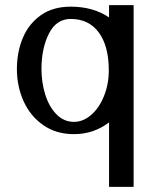

<svg xmlns="http://www.w3.org/2000/svg" viewBox="-20 -530 628 750"><path d="M405 -255Q405 -202 386.5 -155.5Q368 -109 336.5 -81.5Q305 -54 269 -54Q229 -54 200 -84Q171 -114 156.5 -161.5Q142 -209 142 -260Q142 -341 171 -398.5Q200 -456 256 -456Q327 -456 366 -403Q405 -350 405 -255ZM406 -510V-462Q344 -504 256 -504Q187 -504 139.5 -470.5Q92 -437 69 -381.5Q46 -326 46 -260Q46 -193 72 -135Q98 -77 148.5 -41.5Q199 -6 269 -6Q346 -6 406 -52V200H502V-510Z"/></svg>

Font: LXGW Marker Gothic
Style: Regular
Weight: 400
Version: Version 1.001